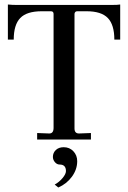

<svg xmlns="http://www.w3.org/2000/svg" viewBox="-20 -620 569 853"><path d="M145 0V-29L199 -27Q218 -27 218 -52V-558Q218 -570 206 -570H165Q99 -570 70 -540Q41 -510 41 -444H15V-600Q33 -598 55 -598H474Q504 -598 514 -600V-444H488Q488 -510 459 -540Q430 -570 365 -570H323Q313 -570 311 -559V-49Q311 -27 331 -27L384 -29V0ZM239 213 223 200Q243 189 258 171Q273 153 273 140Q273 111 245 111Q233 111 224 100.5Q215 90 215 77Q215 59 228 46.5Q241 34 263 34Q289 34 306 52Q323 70 323 96Q323 133 299.5 165Q276 197 239 213Z"/></svg>

Font: UnnaRegular
Style: Regular
Weight: 400
Designer: Jorge de Buen Unna
Foundry: Omnibus-Type
Version: Version 2.008;hotconv 1.0.109;makeotfexe 2.5.65596